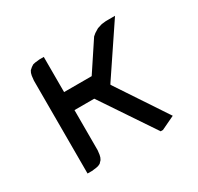

<svg xmlns="http://www.w3.org/2000/svg" viewBox="-99 -528 664 644"><g transform="rotate(-30 233.0 -206.0)"><path d="M69.8 0V-359.9L71.8 -377.9L74.2 -387.2L78.1 -395L86.9 -402.8L95.2 -408.2L104 -410.2L121.1 -412.1H138.2V-275.9H245.1L318.8 -387.2L328.1 -395L340.8 -402.8L344.2 -404.8L361.8 -410.2L378.9 -412.1H414.1L287.1 -223.1L285.2 -219.2L414.1 -24.9L361.8 0H353L214.8 -206.1H138.2V-50.8L136.2 -34.2L133.8 -24.9L129.9 -17.1L121.1 -7.8L112.8 -3.9L104 -2L86.9 0Z"/></g></svg>

Font: Petahja
Style: Regular
Weight: 400
Designer: T. Christopher White
Version: Version 1.1